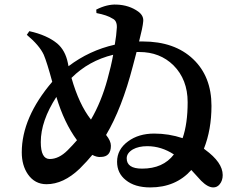

<svg xmlns="http://www.w3.org/2000/svg" viewBox="-20 -807 1040 838"><path d="M739 -133Q684 -169 623 -169Q585 -169 560 -155Q533 -139 533 -116Q533 -71 600 -71Q692 -71 739 -133ZM474 -568Q367 -542 292 -467Q325 -351 377 -285Q422 -362 449 -461Q465 -518 474 -568ZM316 -195Q260 -271 226 -384Q158 -279 158 -187Q158 -113 197 -113Q237 -113 275 -151Q297 -173 316 -195ZM875 -154Q952 -98 952 -43Q952 -19 939 -3Q928 11 911 11Q887 11 858 -18L837 -41Q824 -56 815 -65Q747 11 636 11Q568 11 529 -21Q491 -51 491 -101Q491 -155 539 -190Q585 -224 653 -224Q717 -224 777 -204Q799 -267 799 -361Q799 -460 737 -522Q678 -580 588 -580H576L560 -519Q512 -334 443 -218Q464 -192 464 -171Q464 -123 421 -122Q403 -120 383 -131Q362 -105 328 -71Q257 -3 183 -3Q132 -3 102 -46Q75 -85 75 -142Q75 -294 208 -450Q185 -535 171 -568Q152 -609 97 -655L108 -671Q185 -654 230 -617Q265 -587 276 -533L279 -518Q370 -587 481 -612Q488 -652 490 -687Q491 -717 471 -726Q448 -741 401 -750L400 -765Q447 -789 489 -787Q544 -785 584 -756Q608 -738 605 -713Q603 -688 587 -626H603Q742 -626 823 -549Q903 -473 903 -345Q903 -241 870 -158Z"/></svg>

Font: Source Han Serif JP
Style: Bold
Weight: 700
Designer: Ryoko NISHIZUKA  (kana & ideographs); Frank Grießhammer (Latin, Greek & Cyrillic); Wenlong ZHANG  (bopomofo); Sandoll Co
Foundry: Adobe Systems Incorporated
Version: Version 1.000;PS 1;hotconv 16.6.53;makeotf.lib2.5.65590